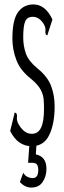

<svg xmlns="http://www.w3.org/2000/svg" viewBox="-20 -651 290 868"><path d="M123 10Q93 10 68.5 -6.5Q44 -23 26 -59L44 -132L46 -142L53 -140Q58 -133 56.5 -120.5Q55 -108 62 -93Q73 -72 88.5 -59Q104 -46 124 -46Q152 -46 165.5 -73.5Q179 -101 179 -160Q179 -184 177 -204.5Q175 -225 163 -247Q151 -269 121 -294Q72 -332 54 -379.5Q36 -427 36 -477Q36 -561 61.5 -596Q87 -631 131 -631Q185 -631 217 -563L197 -501L194 -491L188 -494Q184 -502 185.5 -513.5Q187 -525 179 -540Q159 -575 128 -575Q103 -575 94 -554.5Q85 -534 85 -482Q85 -443 97 -409Q109 -375 149 -342Q195 -305 211 -262.5Q227 -220 227 -170Q227 -91 202.5 -40.5Q178 10 123 10ZM121 197Q93 197 70 172L85 130Q93 143 104 148.5Q115 154 128 154Q153 154 153 118Q153 102 147.5 93.5Q142 85 127 85H107L113 0H145L142 47Q190 57 190 112Q190 146 173 171.5Q156 197 121 197Z"/></svg>

Font: Inconsolata UltraCondensed
Style: Regular
Weight: 400
Width: 1
Monospace: yes
Designer: Raph Levien, Cyreal, Brenton Simpson
Foundry: Raph Levien, Cyreal, Google
Version: Version 3.001; ttfautohint (v1.8.2.53-6de2)